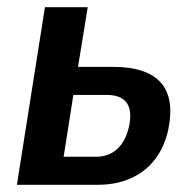

<svg xmlns="http://www.w3.org/2000/svg" viewBox="-20 -514 539 534"><path d="M27 0 105 -494H224L197 -328H295Q388 -328 427 -284.5Q466 -241 448 -153Q437 -104 410.5 -70Q384 -36 343.5 -18Q303 0 251 0ZM157 -78H246Q283 -78 306.5 -100Q330 -122 339 -163Q348 -207 332 -228.5Q316 -250 277 -250H184Z"/></svg>

Font: Nunito Sans 10pt Condensed
Style: Bold Italic
Weight: 700
Width: 3
Italic angle: -9°
Designer: Vernon Adams
Foundry: Vernon Adams
Version: Version 3.101;gftools[0.9.27]